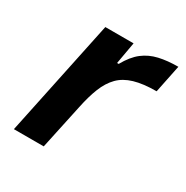

<svg xmlns="http://www.w3.org/2000/svg" viewBox="-126 -624 706 730"><g transform="rotate(30 226.5 -259.0)"><path d="M30 0 137 -510H261L244 -414H251Q275 -457 303.5 -479Q332 -501 369 -509.5Q406 -518 453 -518L428 -396Q370 -396 331 -384.5Q292 -373 268 -348.5Q244 -324 229 -286.5Q214 -249 203 -196L161 0Z"/></g></svg>

Font: Saira SemiExpanded SemiBold
Style: Italic
Weight: 600
Width: 6
Italic angle: -12°
Designer: Hector Gatti with collaboration of the Omnibus-Type team
Foundry: Omnibus-Type
Version: Version 1.101